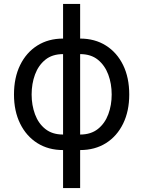

<svg xmlns="http://www.w3.org/2000/svg" viewBox="-20 -748 725 972"><path d="M299.3 11.7Q225.1 11.7 169.2 -23.4Q113.3 -58.6 82 -122.1Q50.8 -185.5 50.8 -269.5Q50.8 -355 82 -418.7Q113.3 -482.4 169.2 -517.6Q225.1 -552.7 299.3 -552.7H385.7Q460.4 -552.7 516.4 -517.3Q572.3 -481.9 603.3 -418.5Q634.3 -355 634.3 -269.5Q634.3 -185.5 603.3 -122.1Q572.3 -58.6 516.4 -23.4Q460.4 11.7 385.7 11.7ZM299.3 -66.9H385.7Q440.4 -66.9 475.8 -95.2Q511.2 -123.5 528.3 -169.7Q545.4 -215.8 545.4 -269.5Q545.4 -324.2 528.1 -370.6Q510.7 -417 475.6 -445.6Q440.4 -474.1 385.7 -474.1H299.3Q244.6 -474.1 209.5 -445.6Q174.3 -417 157.2 -370.6Q140.1 -324.2 140.1 -269.5Q140.1 -215.8 157.2 -169.4Q174.3 -123 209.5 -95Q244.6 -66.9 299.3 -66.9ZM299.3 204.1V-728H385.7V204.1Z"/></svg>

Font: Inter Variable
Style: Regular
Weight: 400
Designer: Rasmus Andersson
Foundry: rsms
Version: Version 4.001;git-9221beed3